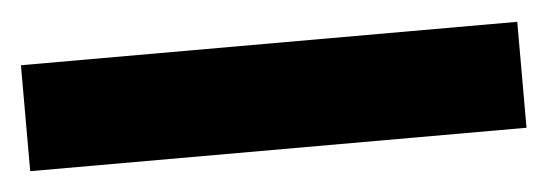

<svg xmlns="http://www.w3.org/2000/svg" viewBox="-28 -912 557 195"><g transform="rotate(-5 250.0 -814.0)"><path d="M503 -760H-3V-868H503Z"/></g></svg>

Font: Noto Sans Hebrew ExtraBold
Style: Regular
Weight: 800
Designer: Monotype Design Team
Foundry: Monotype Imaging Inc.
Version: Version 2.003